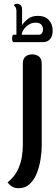

<svg xmlns="http://www.w3.org/2000/svg" viewBox="-20 -768 299 1017"><path d="M79 229Q55 229 40.5 218Q26 207 20 198Q55 170 72 136Q89 102 95 67Q101 32 101 0V-431Q101 -457 115 -468.5Q129 -480 151 -480Q172 -480 186.5 -468.5Q201 -457 201 -431V0Q201 37 194.5 77.5Q188 118 174 152Q160 186 136.5 207.5Q113 229 79 229ZM52 -545Q47 -545 45 -555Q43 -565 45 -574.5Q47 -584 52 -584H67V-711Q67 -723 61.5 -730.5Q56 -738 54 -739Q55 -748 72 -748Q81 -748 89 -741Q97 -734 97 -718V-635Q108 -652 128 -668Q148 -684 181 -684Q218 -684 238.5 -662Q259 -640 259 -606Q259 -576 245 -560.5Q231 -545 209 -545ZM95 -584H186Q197 -584 202.5 -592.5Q208 -601 208 -612Q208 -627 199 -637.5Q190 -648 169 -648Q148 -648 131 -636.5Q114 -625 104.5 -610Q95 -595 95 -584Z"/></svg>

Font: El Messiri Medium
Style: Regular
Weight: 500
Designer: Mohamed Gaber
Foundry: Kief Type Foundry
Version: Version 2.020; ttfautohint (v1.8.3)